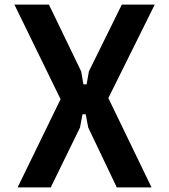

<svg xmlns="http://www.w3.org/2000/svg" viewBox="-20 -820 740 840"><path d="M57 0H202L330 -262L341 -320H355L366 -262L491 0H643L454 -391L657 -800H513L369 -508L359 -451H345L335 -508L194 -800H43L245 -386Z"/></svg>

Font: Martian Mono Std Md
Style: Regular
Weight: 500
Monospace: yes
Designer: Roman Shamin
Foundry: Evil Martians
Version: Version 1.000